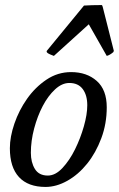

<svg xmlns="http://www.w3.org/2000/svg" viewBox="-20 -727 470 759"><path d="M169 -33Q199 -33 227 -63Q255 -93 276.5 -136.5Q298 -180 311.5 -227.5Q325 -275 325 -311Q325 -351 307 -375Q289 -399 254 -399Q225 -399 197.5 -373.5Q170 -348 149 -308Q128 -268 115 -219Q102 -170 102 -123Q102 -85 118 -59Q134 -33 169 -33ZM19 -141Q19 -186 37 -238.5Q55 -291 87 -336.5Q119 -382 163.5 -412Q208 -442 261 -442Q323 -442 362.5 -407Q402 -372 402 -303Q402 -238 380.5 -180.5Q359 -123 324.5 -80Q290 -37 246.5 -12.5Q203 12 160 12Q91 12 55 -27Q19 -66 19 -141ZM382 -707Q384 -707 386 -700L430 -526Q430 -525 428 -521Q414 -509 402 -506L331 -631L193 -506Q188 -508 178 -512Q168 -516 165 -521Q164 -523 164.5 -524Q165 -525 165 -526L312 -705Q330 -706 344.5 -706.5Q359 -707 382 -707Z"/></svg>

Font: Lusitana
Style: Italic
Weight: 400
Italic angle: -12°
Designer: Ana Paula Megda
Foundry: Ana Paula Megda
Version: Version 1.000; ttfautohint (v1.1) -l 8 -r 50 -G 200 -x 14 -D